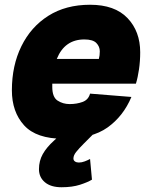

<svg xmlns="http://www.w3.org/2000/svg" viewBox="-20 -572 640 808"><path d="M247 12Q133 12 81.5 -44.5Q30 -101 30 -192Q30 -296 70 -377.5Q110 -459 183.5 -505.5Q257 -552 359 -552Q463 -552 516.5 -496Q570 -440 570 -352Q570 -315 565 -280.5Q560 -246 552 -220H200Q200 -213 200 -206Q200 -163 222.5 -148.5Q245 -134 273 -134Q303 -134 327.5 -143Q352 -152 359 -178L533 -164Q499 -83 432.5 -35.5Q366 12 247 12ZM335 -406Q252 -406 219 -324H396Q398 -332 399 -339Q400 -346 400 -356Q400 -376 385.5 -391Q371 -406 335 -406ZM239 216Q194 216 169 195Q144 174 144 140Q144 105 160 76.5Q176 48 207 20L259 -28L371 -6L332 33Q312 53 300.5 67.5Q289 82 289 95Q289 103 295.5 107.5Q302 112 312 112Q324 112 337 107Q350 102 359 97L367 184Q349 195 316.5 205.5Q284 216 239 216Z"/></svg>

Font: Geist Mono Black
Style: Italic
Weight: 900
Italic angle: -12°
Monospace: yes
Designer: Basement.studio, Andrés Briganti, Mateo Zaragoza
Foundry: Basement.studio, Vercel, Andrés Briganti, Guido Ferreyra, Mateo Zaragoza
Version: Version 1.500; ttfautohint (v1.8.4.7-5d5b)